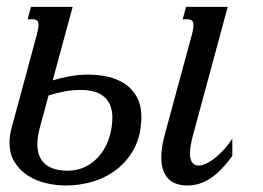

<svg xmlns="http://www.w3.org/2000/svg" viewBox="-20 -539 780 569"><path d="M547.9 -433.6Q550.8 -443.8 552 -451.4Q553.2 -459 553.2 -464.4Q553.2 -474.6 548.6 -478.3Q543.9 -481.9 535.2 -481.9H521.5L531.2 -518.6H654.8L557.1 -157.2Q555.2 -150.4 552.7 -141.4Q550.3 -132.3 548.1 -122.8Q545.9 -113.3 544.4 -103.3Q543 -93.3 543 -84.5Q543 -65.4 550 -56.9Q557.1 -48.3 568.4 -48.3Q578.6 -48.3 591.8 -54.7Q605 -61 618.4 -71.8Q631.8 -82.5 645 -97.2Q658.2 -111.8 668.5 -128.4V-77.1Q635.7 -31.7 603.5 -10.5Q571.3 10.7 536.1 10.7Q496.6 10.7 477.3 -11Q458 -32.7 458 -72.8Q458 -102.1 468.3 -140.1ZM398.9 -192.4Q398.9 -143.6 380.9 -105.7Q362.8 -67.9 332 -42Q301.3 -16.1 260.7 -2.7Q220.2 10.7 175.3 10.7Q146.5 10.7 116.9 3.9Q87.4 -2.9 63.2 -18.3Q39.1 -33.7 23.7 -57.9Q8.3 -82 8.3 -116.7Q8.3 -137.7 14.6 -161.1L88.4 -433.6Q90.8 -443.4 92.5 -451.2Q94.2 -459 94.2 -464.4Q94.2 -474.6 89.4 -478.3Q84.5 -481.9 75.7 -481.9H62L71.8 -518.6H195.3L136.2 -300.8Q159.7 -308.1 186.8 -313Q213.9 -317.9 241.7 -317.9Q271.5 -317.9 299.8 -311.5Q328.1 -305.2 350.1 -290.5Q372.1 -275.9 385.5 -251.7Q398.9 -227.5 398.9 -192.4ZM90.8 -111.8Q90.8 -90.3 97.4 -75.4Q104 -60.5 115.7 -51.3Q127.4 -42 143.8 -37.6Q160.2 -33.2 179.7 -33.2Q212.9 -33.2 238 -47.4Q263.2 -61.5 279.8 -84Q296.4 -106.4 304.7 -134.5Q313 -162.6 313 -190.4Q313 -213.9 305.4 -229.7Q297.9 -245.6 284.9 -255.1Q272 -264.6 254.9 -268.6Q237.8 -272.5 218.8 -272.5Q194.8 -272.5 170.4 -267.8Q146 -263.2 124 -256.3L98.1 -161.1Q90.8 -133.3 90.8 -111.8Z"/></svg>

Font: Arian Grqi
Style: Italic
Weight: 400
Italic angle: -15°
Designer: Ruben Hakobyan (Tarumian)
Foundry: Ruben Hakobyan (Tarumian)
Version: Version 1.002